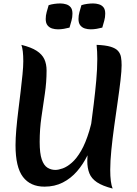

<svg xmlns="http://www.w3.org/2000/svg" viewBox="-20 -1062 795 1113"><path d="M250 -653Q250 -586 240 -518.5Q230 -451 220 -382Q210 -313 210 -239Q210 -173 222 -138Q234 -103 255 -90Q276 -77 301 -77Q319 -77 344 -86Q369 -95 396.5 -119Q424 -143 450 -187.5Q476 -232 497.5 -303Q519 -374 531.5 -476.5Q544 -579 544 -720L559 -393Q549 -334 531.5 -275Q514 -216 488 -163Q462 -110 426.5 -69Q391 -28 344 -4Q297 20 238 20Q156 20 113 -36.5Q70 -93 70 -220Q70 -260 74.5 -312Q79 -364 86 -420Q93 -476 99.5 -530.5Q106 -585 110.5 -631Q115 -677 115 -707Q115 -772 104 -802Q161 -788 192.5 -767.5Q224 -747 237 -719Q250 -691 250 -653ZM685 -684Q685 -652 678.5 -596Q672 -540 662 -471Q652 -402 642 -330Q632 -258 625.5 -192.5Q619 -127 619 -78Q619 -2 633 31Q574 16 542 -5.5Q510 -27 498 -57.5Q486 -88 486 -129Q486 -160 492 -211.5Q498 -263 506.5 -327Q515 -391 523.5 -460Q532 -529 538 -596Q544 -663 544 -720Q544 -741 543 -762Q542 -783 540 -802Q592 -800 621.5 -791Q651 -782 664.5 -766.5Q678 -751 681.5 -730.5Q685 -710 685 -684ZM383 -902Q368 -898 350.5 -895Q333 -892 316 -892Q298 -892 282 -897Q266 -902 255.5 -915Q245 -928 245 -952Q245 -972 250.5 -992Q256 -1012 262 -1032Q277 -1037 295 -1039.5Q313 -1042 330 -1042Q347 -1042 363.5 -1037Q380 -1032 390 -1019.5Q400 -1007 400 -983Q400 -962 394.5 -942.5Q389 -923 383 -902ZM573 -902Q558 -898 540.5 -895Q523 -892 506 -892Q488 -892 472 -897Q456 -902 445.5 -915Q435 -928 435 -952Q435 -972 440.5 -992Q446 -1012 452 -1032Q467 -1037 485 -1039.5Q503 -1042 520 -1042Q537 -1042 553.5 -1037Q570 -1032 580 -1019.5Q590 -1007 590 -983Q590 -962 584.5 -942.5Q579 -923 573 -902Z"/></svg>

Font: Merienda
Style: Bold
Weight: 700
Designer: Eduardo Rodriguez Tunni
Foundry: Eduardo Rodriguez Tunni
Version: Version 2.001